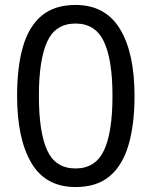

<svg xmlns="http://www.w3.org/2000/svg" viewBox="-20 -745 612 775"><path d="M523 -358Q523 -243 499 -160.5Q475 -78 423 -34Q371 10 285 10Q164 10 106.5 -87.5Q49 -185 49 -358Q49 -474 72.5 -556Q96 -638 148 -681.5Q200 -725 285 -725Q405 -725 464 -628.5Q523 -532 523 -358ZM137 -358Q137 -211 170.5 -138Q204 -65 285 -65Q365 -65 399.5 -137.5Q434 -210 434 -358Q434 -504 399.5 -577Q365 -650 285 -650Q204 -650 170.5 -577Q137 -504 137 -358Z"/></svg>

Font: Noto Sans Old South Arabian
Style: Regular
Weight: 400
Designer: Monotype Design Team
Foundry: Monotype Imaging Inc.
Version: Version 2.001; ttfautohint (v1.8.4.7-5d5b)